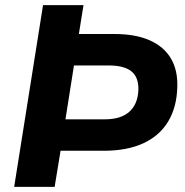

<svg xmlns="http://www.w3.org/2000/svg" viewBox="-20 -725 718 745"><path d="M35 0 147 -705H304L286 -593H425Q506 -593 561 -568.5Q616 -544 643 -498.5Q670 -453 668 -388Q666 -309 632.5 -253.5Q599 -198 536 -169Q473 -140 382 -140H215L192 0ZM234 -262H387Q449 -262 482 -291.5Q515 -321 517 -377Q518 -426 489.5 -448.5Q461 -471 402 -471H267Z"/></svg>

Font: Nunito Sans 11pt ExtraBold
Style: Italic
Weight: 800
Italic angle: -9°
Version: Version 3.101;gftools[0.9.27]